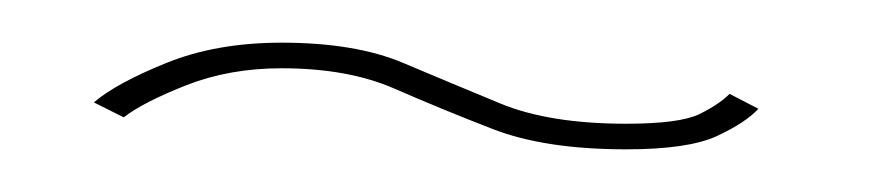

<svg xmlns="http://www.w3.org/2000/svg" viewBox="-20 -391 414 90"><path d="M273.5 -321Q235.5 -321 211 -330.5Q186.5 -340 164.8 -349.5Q143 -359 112 -359Q87.5 -359 67.2 -351Q47 -343 38 -336L24 -343Q34.5 -352 58 -361.5Q81.5 -371 112 -371Q146.5 -371 169 -361.5Q191.5 -352 214.5 -342.5Q237.5 -333 273.5 -333Q298.5 -333 307.8 -337.5Q317 -342 322 -347L335.5 -340Q329.5 -333.5 316 -327.2Q302.5 -321 273.5 -321Z"/></svg>

Font: Anybody ExtraExpanded Thin
Style: Regular
Weight: 100
Width: 8
Designer: Tyler Finck
Foundry: Etcetera Type Company
Version: Version 1.010; ttfautohint (v1.8.3) -l 8 -r 50 -G 200 -x 14 